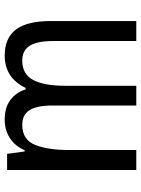

<svg xmlns="http://www.w3.org/2000/svg" viewBox="86 -672 587 798"><g transform="rotate(-90 379.0 -273.5)"><path d="M547 -547Q619 -547 654.5 -500.5Q690 -454 690 -357V0H607V-345Q607 -413 587 -443.5Q567 -474 526 -474Q469 -474 445 -428.5Q421 -383 421 -296V0H339V-347Q339 -414 319.5 -444Q300 -474 259 -474Q197 -474 175.5 -421Q154 -368 154 -280V0H71V-537H138L148 -464H153Q171 -505 204.5 -526Q238 -547 281 -547Q331 -547 362.5 -523Q394 -499 406 -460H412Q454 -547 547 -547Z"/></g></svg>

Font: Noto Sans Myanmar Condensed
Style: Regular
Weight: 400
Width: 3
Designer: Monotype Design Team
Foundry: Monotype Imaging Inc.
Version: Version 2.107; ttfautohint (v1.8.4.7-5d5b)